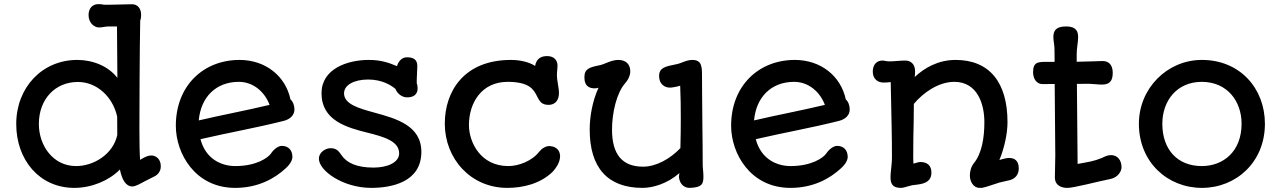

<svg xmlns="http://www.w3.org/2000/svg" viewBox="-20 -890 6161 924"><path d="M58.1 -293C58.1 -121.6 168.9 14.2 337.9 14.2C421.9 14.2 505.4 -21.5 557.1 -74.2C566.9 -24.9 585.9 7.3 616.7 7.3C632.3 7.3 653.8 -5.4 675.8 -17.1C690.4 -24.9 704.6 -32.2 720.2 -39.6C735.8 -45.9 753.9 -62.5 753.9 -89.8C753.9 -128.4 725.6 -144 703.6 -141.6C689 -140.1 676.8 -133.8 663.1 -126L654.3 -120.6C651.9 -149.4 650.9 -203.6 650.9 -267.1C650.9 -334 651.9 -664.6 654.8 -792C657.7 -798.3 659.2 -806.2 659.2 -817.9C659.2 -849.1 642.6 -869.6 615.2 -869.6C565.4 -869.1 522.9 -866.7 480 -867.2C468.3 -870.1 459 -870.1 452.6 -870.1C426.3 -870.1 406.2 -851.1 406.2 -817.4C406.2 -780.3 433.1 -757.8 456.5 -757.8C472.7 -757.8 486.8 -762.7 501.5 -762.7H543C544.4 -644 544.9 -548.8 544.9 -515.1C502 -571.3 427.7 -601.6 351.6 -601.6C183.6 -601.6 58.1 -469.7 58.1 -293ZM167 -293C167 -414.1 246.6 -495.6 355 -495.6C447.3 -495.6 523.4 -422.9 543.9 -328.6C543.9 -302.7 544.4 -293.5 544.4 -240.2C524.4 -148.4 432.1 -90.8 346.2 -90.8C234.4 -90.8 167 -190.4 167 -293Z M944.8 -220.2C1082 -252 1213.4 -274.9 1344.7 -308.1C1374.5 -315.4 1397 -334.5 1397 -363.3C1397 -380.9 1390.6 -400.9 1377.9 -411.6C1354.5 -523.4 1258.3 -601.6 1132.8 -601.6C958.5 -601.6 826.2 -477.1 826.2 -284.7C826.2 -151.9 918.5 14.2 1111.8 14.2C1220.7 14.2 1300.8 -29.8 1355 -80.1C1379.9 -102.5 1387.2 -122.6 1387.2 -134.8C1387.2 -167 1368.2 -188 1335.9 -188C1318.8 -188 1296.9 -170.9 1284.2 -151.4C1270 -130.9 1214.4 -90.8 1112.3 -90.8C1047.4 -90.8 970.2 -123 944.8 -220.2ZM936.5 -310.5C946.3 -421.9 1018.6 -496.1 1129.4 -496.1C1200.7 -496.1 1254.9 -445.8 1277.3 -385.3C1160.6 -357.4 1046.4 -336.4 936.5 -310.5Z M1514.6 -126.5C1514.6 -68.4 1630.4 14.2 1766.6 14.2C1863.8 14.2 2007.8 -13.2 2007.8 -159.2C2007.8 -285.6 1887.2 -319.3 1781.7 -348.1C1704.6 -369.1 1635.7 -389.2 1635.7 -440.9C1635.7 -481.4 1685.1 -507.3 1751.5 -507.3C1819.8 -507.3 1862.3 -479.5 1883.3 -461.9C1891.1 -440.9 1913.1 -421.4 1939.5 -421.4C1967.8 -421.4 1989.7 -433.6 1989.7 -464.4C1989.7 -471.7 1988.8 -481.9 1985.4 -489.7C1985.4 -521.5 1988.3 -547.4 1988.3 -572.3C1988.3 -603.5 1969.7 -614.3 1938 -614.3C1912.1 -614.3 1896 -591.8 1890.6 -571.8C1851.1 -587.9 1814.9 -601.6 1754.9 -601.6C1650.4 -601.6 1527.3 -558.1 1527.3 -441.4C1527.3 -310.1 1647.9 -276.4 1750.5 -251C1825.7 -231.9 1900.9 -211.4 1900.9 -151.9C1900.9 -107.9 1844.2 -83.5 1777.8 -83.5C1697.3 -83.5 1648.4 -105.5 1622.6 -144.5C1609.9 -162.6 1600.1 -176.8 1570.3 -176.8C1545.9 -176.8 1514.6 -156.2 1514.6 -126.5Z M2120.6 -294.9C2120.6 -126.5 2245.1 14.2 2421.4 14.2C2494.6 14.2 2581.1 -4.9 2641.1 -64.9C2657.2 -83 2673.3 -106.4 2675.3 -134.3C2676.8 -156.7 2665.5 -184.6 2626 -187C2606.4 -188.5 2585.9 -173.8 2575.2 -160.2C2540 -114.7 2475.6 -90.8 2426.3 -90.8C2293 -90.8 2236.8 -205.1 2236.8 -288.1C2236.8 -396.5 2298.8 -496.1 2422.9 -496.1C2528.3 -496.1 2548.8 -458.5 2564.5 -426.8C2576.2 -403.8 2585.4 -385.3 2620.1 -385.3C2653.8 -385.3 2669.9 -410.2 2669.9 -441.4C2669.9 -470.7 2660.2 -499 2660.2 -528.8C2660.2 -545.9 2663.1 -560.1 2663.1 -574.2C2663.1 -601.6 2644.5 -620.1 2613.3 -620.1C2589.4 -620.1 2562 -612.3 2555.2 -572.8C2527.8 -590.3 2485.8 -601.6 2439 -601.6C2215.3 -601.6 2120.6 -453.1 2120.6 -294.9Z M2817.9 -266.6C2817.9 -84 2903.3 14.2 3072.3 14.2C3121.6 14.2 3190.4 -5.4 3250 -57.1C3249 -50.8 3247.6 -47.9 3247.6 -40.5C3247.6 -20 3260.7 14.2 3299.8 14.2C3360.8 12.2 3365.2 -6.8 3365.2 -41.5C3365.2 -62.5 3361.8 -79.6 3361.8 -97.2C3361.8 -223.1 3358.9 -330.1 3358.9 -437C3358.4 -474.1 3358.4 -504.9 3358.4 -523.4C3358.4 -566.9 3358.4 -601.6 3312 -601.6C3282.2 -601.6 3258.3 -584.5 3231.4 -580.1C3183.1 -570.3 3151.9 -564.9 3151.9 -523.9C3151.9 -486.3 3177.2 -468.3 3204.1 -468.3C3213.4 -468.3 3233.4 -471.7 3253.4 -477.5C3255.9 -416.5 3256.3 -378.4 3256.3 -323.2C3256.3 -278.8 3255.9 -231.9 3254.4 -177.2C3205.6 -126 3138.2 -87.9 3074.7 -87.9C2976.6 -87.9 2925.3 -144.5 2925.3 -266.6C2925.3 -346.2 2947.3 -443.4 2988.8 -489.7C3004.4 -507.3 3013.2 -527.8 3013.2 -546.4C3013.2 -576.7 2996.6 -601.6 2955.1 -601.6C2935.1 -601.6 2915.5 -594.2 2898.9 -587.4C2886.7 -582.5 2872.6 -576.7 2861.8 -575.2C2818.8 -566.4 2792.5 -559.1 2792.5 -519.5C2792.5 -504.9 2792.5 -464.8 2842.3 -464.8C2848.1 -464.8 2854 -465.8 2860.4 -467.8C2830.6 -403.3 2817.9 -327.1 2817.9 -266.6Z M3617.2 -220.2C3754.4 -252 3885.7 -274.9 4017.1 -308.1C4046.9 -315.4 4069.3 -334.5 4069.3 -363.3C4069.3 -380.9 4063 -400.9 4050.3 -411.6C4026.9 -523.4 3930.7 -601.6 3805.2 -601.6C3630.9 -601.6 3498.5 -477.1 3498.5 -284.7C3498.5 -151.9 3590.8 14.2 3784.2 14.2C3893.1 14.2 3973.1 -29.8 4027.3 -80.1C4052.2 -102.5 4059.6 -122.6 4059.6 -134.8C4059.6 -167 4040.5 -188 4008.3 -188C3991.2 -188 3969.2 -170.9 3956.5 -151.4C3942.4 -130.9 3886.7 -90.8 3784.7 -90.8C3719.7 -90.8 3642.6 -123 3617.2 -220.2ZM3608.9 -310.5C3618.7 -421.9 3690.9 -496.1 3801.8 -496.1C3873 -496.1 3927.2 -445.8 3949.7 -385.3C3833 -357.4 3718.8 -336.4 3608.9 -310.5Z M4265.6 -36.1C4265.6 -4.4 4276.9 14.2 4315.4 14.2C4326.7 14.2 4340.8 9.3 4361.8 3.4C4367.7 1.5 4376.5 0.5 4385.7 -0.5C4419.4 -4.4 4462.4 -10.3 4462.4 -59.6C4462.4 -92.3 4443.8 -110.4 4408.7 -110.4C4403.3 -110.4 4396 -108.4 4389.2 -106.4L4376 -102.5C4374.5 -119.6 4375 -134.8 4375 -149.4C4375 -200.7 4375.5 -251 4377 -301.3C4377 -331.1 4377.4 -360.8 4377.9 -390.1C4422.9 -443.8 4496.1 -496.1 4572.8 -496.1C4683.1 -496.1 4717.3 -390.6 4717.3 -302.2C4717.3 -225.1 4704.6 -151.9 4667.5 -105.5C4652.8 -87.9 4647.5 -64.9 4647.5 -44.4C4647.5 -18.6 4663.1 14.2 4694.3 14.2C4716.3 15.1 4725.6 8.3 4790.5 -11.7L4843.3 -23.9C4876 -35.2 4882.8 -61 4882.8 -79.6C4882.8 -115.7 4863.8 -132.8 4828.1 -129.4C4818.8 -128.4 4804.2 -124.5 4789.6 -120.1C4812.5 -175.3 4828.6 -245.1 4828.6 -302.2C4828.6 -491.2 4743.7 -601.6 4578.6 -601.6C4494.1 -601.6 4427.2 -562 4382.3 -519.5C4383.3 -529.3 4383.8 -540.5 4383.8 -548.3C4383.8 -580.1 4363.8 -598.6 4337.4 -598.6C4326.7 -598.6 4311.5 -597.7 4297.4 -596.7C4284.2 -595.2 4270.5 -594.7 4257.3 -594.7C4246.6 -594.7 4236.8 -598.6 4226.6 -598.6C4200.7 -598.6 4180.2 -580.6 4180.2 -545.4C4180.2 -506.8 4208 -492.7 4231.4 -492.7C4247.1 -492.7 4258.3 -493.7 4266.6 -495.1C4270.5 -287.6 4271 -282.7 4271 -278.3C4272 -230.5 4272.5 -187 4272.5 -136.2C4272.5 -110.4 4270 -89.8 4268.1 -72.3C4266.6 -60.5 4265.6 -47.9 4265.6 -36.1Z M5056.6 -37.1C5056.2 4.4 5091.3 14.2 5115.2 14.2C5144 15.6 5266.6 -17.6 5324.7 -28.8C5361.3 -36.6 5377.4 -66.9 5377.4 -84.5C5377.4 -119.6 5357.9 -143.6 5326.2 -143.6C5310.1 -143.6 5294.4 -135.7 5283.2 -129.9C5243.2 -113.8 5219.7 -110.8 5166 -101.1L5162.6 -486.3L5221.7 -486.8C5243.2 -486.3 5263.7 -482.9 5283.7 -482.9C5327.1 -482.9 5335 -509.3 5335 -540C5335 -581.1 5312.5 -596.2 5287.1 -596.2C5281.2 -596.2 5270 -596.2 5262.2 -595.7C5260.3 -595.7 5257.8 -595.2 5255.4 -595.2C5237.8 -594.7 5212.4 -593.8 5161.6 -592.8V-628.4C5161.1 -657.2 5168.5 -684.6 5168.5 -712.4C5168.5 -754.4 5141.1 -762.7 5109.9 -762.7C5064 -762.7 5049.3 -744.1 5049.3 -711.9C5049.3 -692.4 5054.7 -673.8 5054.7 -654.8C5054.7 -649.9 5055.2 -634.3 5055.2 -610.4V-592.3H5020.5C4976.6 -592.3 4951.7 -592.8 4951.7 -542.5C4951.7 -512.7 4967.3 -485.4 4996.6 -485.4L5055.7 -485.8L5058.6 -141.6Z M5460.9 -294.4C5460.9 -108.9 5599.6 14.2 5764.2 14.2C5928.2 14.2 6067.4 -108.9 6067.4 -294.4C6067.4 -463.9 5947.8 -601.6 5764.2 -601.6C5596.2 -601.6 5460.9 -463.9 5460.9 -294.4ZM5573.7 -294.4C5573.7 -404.3 5643.1 -496.1 5763.7 -496.1C5884.8 -496.1 5955.1 -404.3 5955.1 -294.4C5955.1 -161.6 5867.7 -90.8 5763.7 -90.8C5646.5 -90.8 5573.7 -170.4 5573.7 -294.4Z"/></svg>

Font: Autour One
Style: Regular
Weight: 400
Designer: Eben Sorkin
Foundry: Eben Sorkin
Version: Version 1.002